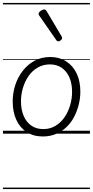

<svg xmlns="http://www.w3.org/2000/svg" viewBox="-20 -905 629 1300"><path d="M270 19Q207 19 161 -10.5Q115 -40 90.5 -93.5Q66 -147 66 -218Q66 -276 83.5 -329.5Q101 -383 134.5 -426Q168 -469 214.5 -494Q261 -519 321 -519Q382 -519 428 -489.5Q474 -460 499 -407.5Q524 -355 524 -286Q524 -240 513 -196Q502 -152 481.5 -113Q461 -74 430 -44.5Q399 -15 359 2Q319 19 270 19ZM273 -31Q319 -31 355 -52.5Q391 -74 416 -110Q441 -146 454.5 -191Q468 -236 468 -283Q468 -339 450 -380.5Q432 -422 398.5 -445.5Q365 -469 318 -469Q273 -469 236 -448Q199 -427 174 -391Q149 -355 135.5 -310.5Q122 -266 122 -219Q122 -164 140 -121Q158 -78 192 -54.5Q226 -31 273 -31ZM375 -625Q371 -625 367.5 -627Q364 -629 360 -635L246 -799Q243 -803 242 -806Q241 -809 241 -813Q242 -819 248.5 -825.5Q255 -832 263.5 -836.5Q272 -841 279 -841Q289 -841 296 -829L397 -659Q399 -655 400 -652Q401 -649 401 -647Q400 -639 391 -632Q382 -625 375 -625ZM0 365H589V375H0ZM0 -20H589V0H0ZM0 -505H589V-500H0ZM0 -885H589V-875H0Z"/></svg>

Font: Playwrite GB S Guides
Style: Italic
Weight: 400
Italic angle: -7.01216°
Designer: Veronika Burian, José Scaglione
Foundry: TypeTogether
Version: Version 1.002